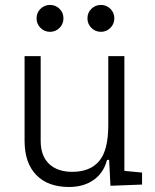

<svg xmlns="http://www.w3.org/2000/svg" viewBox="-20 -744 626 774"><path d="M258.3 9.8Q172.9 9.8 126 -38.8Q79.1 -87.4 79.1 -175.8V-517.6H144V-175.8Q144 -115.7 177.7 -83.5Q211.4 -51.3 271.5 -51.3Q342.8 -51.3 379.6 -94.5Q416.5 -137.7 416.5 -239.3V-517.6H481.4V-55.2L552.7 -48.3V0L425.3 4.9L419.9 -99.6H411.6Q397.9 -47.4 357.7 -18.8Q317.4 9.8 258.3 9.8ZM181.6 -615.7Q159.2 -615.7 143.3 -631.6Q127.4 -647.5 127.4 -669.9Q127.4 -692.9 143.3 -708.5Q159.2 -724.1 181.6 -724.1Q204.1 -724.1 220 -708.5Q235.8 -692.9 235.8 -669.9Q235.8 -647.5 220 -631.6Q204.1 -615.7 181.6 -615.7ZM386.7 -615.7Q364.3 -615.7 348.4 -631.6Q332.5 -647.5 332.5 -669.9Q332.5 -692.9 348.4 -708.5Q364.3 -724.1 386.7 -724.1Q409.2 -724.1 425 -708.5Q440.9 -692.9 440.9 -669.9Q440.9 -647.5 425 -631.6Q409.2 -615.7 386.7 -615.7Z"/></svg>

Font: CaskaydiaMono NF Light
Style: Regular
Weight: 300
Designer: Aaron Bell
Foundry: Saja Typeworks
Version: Version 2111.001; ttfautohint (v1.8.4);Nerd Fonts 3.1.1